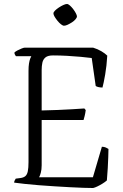

<svg xmlns="http://www.w3.org/2000/svg" viewBox="-20 -943 617 963"><path d="M447 0Q429 0 398.5 -1Q368 -2 331 -4Q294 -6 254 -8.5Q214 -11 175.5 -14Q137 -17 105 -20.5Q73 -24 51 -27Q51 -33 54 -38.5Q57 -44 59 -47L82 -50Q98 -52 107 -59.5Q116 -67 119.5 -84Q123 -101 123 -130V-587Q123 -610 125.5 -625Q128 -640 131.5 -649Q135 -658 137 -661H60Q59 -663 56 -667Q53 -671 52 -679Q56 -684 66.5 -689.5Q77 -695 88 -699.5Q99 -704 104 -704H447Q470 -697 488.5 -686Q507 -675 518 -664Q515 -612 507.5 -569Q500 -526 494 -504Q482 -504 472.5 -506.5Q463 -509 460 -512L440 -652Q418 -655 385 -658Q352 -661 316 -663Q280 -665 246 -665Q220 -665 208 -655Q196 -645 192.5 -628.5Q189 -612 189 -592V-389Q233 -390 270.5 -391.5Q308 -393 341 -395Q374 -397 403 -399L410 -391Q408 -375 404.5 -361Q401 -347 399 -341H189V-114Q189 -92 184.5 -76Q180 -60 176 -54H446L491 -207Q502 -207 511 -203Q520 -199 524 -196Q524 -180 523 -155Q522 -130 520.5 -100Q519 -70 516 -38Q507 -30 494 -22Q481 -14 468.5 -8Q456 -2 447 0ZM301 -814Q295 -814 286 -821Q277 -828 268.5 -838.5Q260 -849 254 -859Q248 -869 248 -876Q248 -882 256 -890Q264 -898 275.5 -905.5Q287 -913 298 -918Q309 -923 316 -923Q322 -923 330.5 -915.5Q339 -908 347 -897.5Q355 -887 360.5 -876.5Q366 -866 366 -860Q366 -855 359 -846.5Q352 -838 341 -831Q330 -824 319.5 -819Q309 -814 301 -814Z"/></svg>

Font: Texturina 12pt Thin
Style: Regular
Weight: 250
Designer: Guillermo Torres Carreño
Foundry: Omnibus-Type
Version: Version 1.002